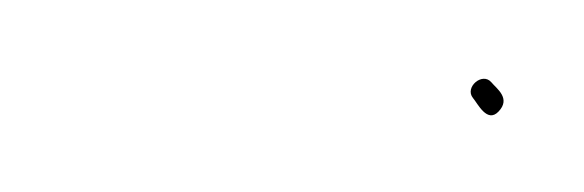

<svg xmlns="http://www.w3.org/2000/svg" viewBox="-20 -339 149 49"><path d="M100.7 -314C101.9 -312.6 104.3 -307.5 107.2 -310.5C110.5 -313.9 106.7 -316.4 105.4 -318C103.1 -320.7 98.5 -316.7 100.7 -314Z"/></svg>

Font: Proton
Style: HlIt
Weight: 500
Version: Version 1.017